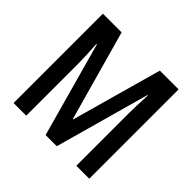

<svg xmlns="http://www.w3.org/2000/svg" viewBox="-172 -900 1085 1085"><g transform="rotate(45 370.5 -357.0)"><path d="M324.7 0 167.5 -566.9H163.6Q167 -517.1 168.5 -480.2Q169.9 -443.4 169.9 -419.9V0H68.8V-713.9H218.3L369.6 -172.9H372.6L523.9 -713.9H673.8V0H570.3V-419.4Q570.3 -445.8 571.5 -481.9Q572.8 -518.1 575.2 -566.4H571.8L414.1 0Z"/></g></svg>

Font: Open Sans Condensed SemiBold
Style: Regular
Weight: 600
Width: 3
Designer: Monotype Design Team
Foundry: Monotype Imaging Inc.
Version: Version 3.000; ttfautohint (v1.8.4)